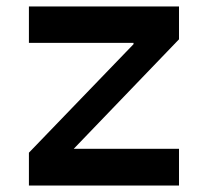

<svg xmlns="http://www.w3.org/2000/svg" viewBox="-20 -571 640 591"><path d="M69 -551V-439H391V-435L69 -101V0H531V-113H207L531 -450V-551Z"/></svg>

Font: Kode Mono
Style: Bold
Weight: 700
Monospace: yes
Designer: Isa Ozler
Foundry: Kadena LLC
Version: Version 1.206;gftools[0.9.28]